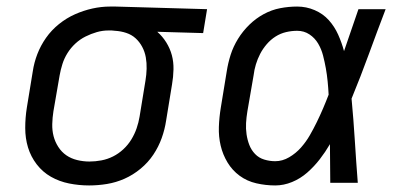

<svg xmlns="http://www.w3.org/2000/svg" viewBox="-20 -558 1240 586"><path d="M252 8Q221 8 191 2Q161 -4 135.5 -18.5Q110 -33 92 -56.5Q74 -80 65.5 -108Q57 -136 57 -167.5Q57 -199 62 -230L80 -340Q84 -367 94 -393Q104 -419 120.5 -442.5Q137 -466 160 -484.5Q183 -503 209 -514.5Q235 -526 262 -532Q289 -538 316 -538Q320 -538 324.5 -538Q329 -538 333 -538L612 -530L600 -457L460 -461Q476 -447 487.5 -428.5Q499 -410 504.5 -389.5Q510 -369 509.5 -346Q509 -323 505 -300L487 -190Q483 -163 473.5 -136.5Q464 -110 448 -86Q432 -62 409 -43Q386 -24 360 -12.5Q334 -1 306.5 3.5Q279 8 252 8ZM253 -65Q271 -65 289.5 -68.5Q308 -72 325 -80.5Q342 -89 356.5 -102.5Q371 -116 381 -132.5Q391 -149 397 -166.5Q403 -184 406 -202L424 -312Q427 -330 427.5 -348Q428 -366 425 -383Q422 -400 414 -415Q406 -430 394 -441Q382 -452 365.5 -457.5Q349 -463 331 -464L321 -465Q318 -465 315.5 -465Q313 -465 311 -465Q293 -465 275.5 -460Q258 -455 241 -446.5Q224 -438 210 -425Q196 -412 186 -396Q176 -380 170.5 -362.5Q165 -345 162 -328L143 -218Q140 -199 139.5 -179.5Q139 -160 143.5 -142.5Q148 -125 158 -109.5Q168 -94 182.5 -84Q197 -74 215.5 -69.5Q234 -65 253 -65Z M820 8Q791 8 762.5 1.5Q734 -5 711.5 -21.5Q689 -38 674.5 -62Q660 -86 653.5 -113.5Q647 -141 648 -170.5Q649 -200 654 -230L672 -340Q676 -366 684 -391Q692 -416 706.5 -439.5Q721 -463 741 -482.5Q761 -502 785 -515Q809 -528 835 -533Q861 -538 887 -538Q915 -538 940.5 -527Q966 -516 983.5 -496.5Q1001 -477 1012 -452.5Q1023 -428 1030 -402Q1041 -434 1052 -466Q1063 -498 1074 -530H1157Q1131 -462 1106 -393.5Q1081 -325 1053 -257Q1059 -193 1063 -128.5Q1067 -64 1072 0H988Q988 -30 987.5 -59.5Q987 -89 987 -118Q973 -94 956 -72Q939 -50 918 -31.5Q897 -13 871.5 -2.5Q846 8 820 8ZM820 -66Q842 -66 862.5 -78Q883 -90 898.5 -107.5Q914 -125 925.5 -145Q937 -165 947 -185.5Q957 -206 966 -227Q975 -248 983 -269Q982 -289 980 -309.5Q978 -330 974.5 -349.5Q971 -369 966 -388.5Q961 -408 951 -425Q941 -442 924.5 -453Q908 -464 887 -464Q870 -464 853 -460Q836 -456 821 -446.5Q806 -437 794 -423Q782 -409 774 -393.5Q766 -378 761 -361.5Q756 -345 754 -328L735 -218Q732 -200 731 -182.5Q730 -165 732.5 -148Q735 -131 741 -115.5Q747 -100 758.5 -88Q770 -76 786.5 -71Q803 -66 820 -66Z"/></svg>

Font: Iosevka Curly Extended
Style: Italic
Weight: 400
Width: 7
Italic angle: -9°
Monospace: yes
Designer: Belleve Invis
Foundry: Belleve Invis
Version: Version 11.1.0; ttfautohint (v1.8.3)